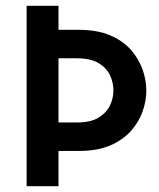

<svg xmlns="http://www.w3.org/2000/svg" viewBox="-20 -645 550 665"><path d="M72.2 0V-625H182.6V-541.7H252.1Q316.7 -541.7 361.5 -522.6Q406.2 -503.5 433.7 -471.9Q461.1 -440.3 474 -403.8Q486.8 -367.4 486.8 -331.2Q486.8 -296.5 474.3 -260.1Q461.8 -223.6 434 -192Q406.2 -160.4 361.8 -141.3Q317.4 -122.2 252.1 -122.2H182.6V0ZM182.6 -220.8H245.8Q293.8 -220.8 321.2 -237.5Q348.6 -254.2 360.8 -279.5Q372.9 -304.9 372.9 -331.9Q372.9 -357.6 361.5 -383.3Q350 -409 322.2 -426Q294.4 -443.1 245.8 -443.1H182.6Z"/></svg>

Font: Afacad Flux SemiBold
Style: Regular
Weight: 600
Designer: Kristian Moeller
Foundry: Dicotype
Version: Version 1.100